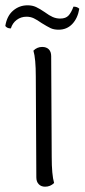

<svg xmlns="http://www.w3.org/2000/svg" viewBox="-49 -694 319 724"><path d="M155 -4Q141 10 121 10Q106 10 97 0.5Q88 -9 88 -25L86 -405Q86 -473 77 -503Q91 -517 110 -517Q126 -517 135 -508Q144 -499 144 -482L146 -103Q146 -35 155 -4ZM172 -582Q154 -582 141.5 -588Q129 -594 108 -607Q91 -619 78.5 -625Q66 -631 51 -631Q30 -631 14 -619Q-2 -607 -8 -587H-10Q-22 -587 -29 -596Q-23 -634 0.5 -654Q24 -674 55 -674Q73 -674 87 -667.5Q101 -661 120 -648Q136 -636 149.5 -630Q163 -624 178 -624Q199 -624 209.5 -635.5Q220 -647 228 -669Q242 -669 250 -661Q244 -625 223.5 -603.5Q203 -582 172 -582Z"/></svg>

Font: Arima Madurai Light
Style: Regular
Weight: 300
Designer: Joana Correia and Natanael Gama
Foundry: NDISCOVER
Version: Version 1.020